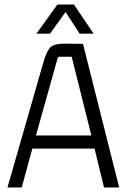

<svg xmlns="http://www.w3.org/2000/svg" viewBox="-20 -829 560 849"><path d="M307 -809 394 -680H332L270 -776L201 -680H141L234 -809ZM507 0H440L398 -172H123L76 0H13L170 -547Q186 -604 203.5 -620.5Q221 -637 274 -636L347 -635ZM234 -569 139 -230H384L297 -578H243Q236 -578 234 -569Z"/></svg>

Font: Gemunu Libre Light
Style: Regular
Weight: 300
Designer: Puspanada Ekanayake, Sola Matas, Pathum Egodawatta, Kosala Senevirathne
Foundry: mooniak
Version: Version 1.100